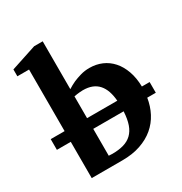

<svg xmlns="http://www.w3.org/2000/svg" viewBox="-172 -867 943 994"><g transform="rotate(-30 299.0 -370.0)"><path d="M546.9 -216.8Q539.6 -169.9 518.8 -130.1Q498 -90.3 463.9 -61.5Q429.7 -32.7 382.1 -16.4Q334.5 0 272.9 0H89.8V-216.8H6.8V-280.8H89.8V-648.9H20V-689.9L172.9 -740.2H224.1V-454.1Q243.7 -466.8 266.1 -477.1Q285.2 -485.4 310.3 -492.7Q335.4 -500 363.8 -500Q403.8 -500 437.7 -485.4Q471.7 -470.7 496.6 -442.6Q521.5 -414.6 536.1 -373.8Q550.8 -333 551.8 -280.8H598.1V-216.8ZM224.1 -216.8V-56.2Q232.9 -56.2 236.6 -55.7Q240.2 -55.2 245.1 -55.2Q283.7 -55.2 312.7 -63.5Q341.8 -71.8 361.8 -90.8Q381.8 -109.9 392.6 -140.6Q403.3 -171.4 405.8 -216.8ZM404.8 -280.8Q402.3 -313 393.6 -338.4Q384.8 -363.8 369.4 -381.3Q354 -398.9 331.1 -408Q308.1 -417 276.9 -417Q267.6 -417 258.5 -416Q249.5 -415 241.7 -414.1L224.1 -411.1V-280.8Z"/></g></svg>

Font: Charis SIL Am
Style: Bold
Weight: 700
Foundry: SIL International
Version: Version 5.000